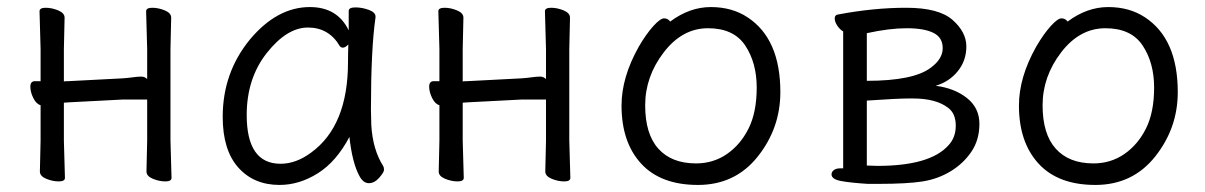

<svg xmlns="http://www.w3.org/2000/svg" viewBox="-20 -506 3413 544"><path d="M395 -20 397 -108V-224H328L174 -216L161 -215V-108L164 -2Q164 8 146.5 8Q129 8 111 0.5Q93 -7 93 -20L95 -108V-208Q83 -211 74.5 -228Q66 -245 66 -260.5Q66 -276 79 -276H95V-367L92 -474Q92 -484 109.5 -484Q127 -484 145 -476.5Q163 -469 163 -456L161 -367V-275Q164 -276 168 -276H173L327 -284Q342 -285 356.5 -287Q371 -289 380.5 -289Q390 -289 397 -282V-367L394 -474Q394 -484 411.5 -484Q429 -484 447 -476.5Q465 -469 465 -456L463 -367V-108L466 -2Q466 8 448.5 8Q431 8 413 0.5Q395 -7 395 -20Z M679 -180Q679 -42 775 -42Q819 -42 862 -74Q966 -150 966 -330Q966 -355 967 -380Q958 -371 952 -371Q946 -371 943 -375Q912 -428 852.5 -428Q793 -428 736 -356Q679 -284 679 -180ZM1044 -457Q1031 -368 1031 -195Q1031 -179 1032 -152Q1036 -82 1066 -35Q1068 -31 1068 -24.5Q1068 -18 1054.5 -2.5Q1041 13 1025 13Q1009 13 998 -8Q978 -45 970 -118Q933 -48 880.5 -15Q828 18 772 18Q699 18 655 -31.5Q611 -81 611 -175Q611 -300 688 -394Q765 -486 858 -486Q936 -486 968 -420V-475Q968 -485 987 -485Q1006 -485 1025 -478Q1044 -471 1044 -459Z M1525 -20 1527 -108V-224H1458L1304 -216L1291 -215V-108L1294 -2Q1294 8 1276.5 8Q1259 8 1241 0.5Q1223 -7 1223 -20L1225 -108V-208Q1213 -211 1204.5 -228Q1196 -245 1196 -260.5Q1196 -276 1209 -276H1225V-367L1222 -474Q1222 -484 1239.5 -484Q1257 -484 1275 -476.5Q1293 -469 1293 -456L1291 -367V-275Q1294 -276 1298 -276H1303L1457 -284Q1472 -285 1486.5 -287Q1501 -289 1510.5 -289Q1520 -289 1527 -282V-367L1524 -474Q1524 -484 1541.5 -484Q1559 -484 1577 -476.5Q1595 -469 1595 -456L1593 -367V-108L1596 -2Q1596 8 1578.5 8Q1561 8 1543 0.5Q1525 -7 1525 -20Z M1952 -43Q2001 -43 2039.5 -69.5Q2078 -96 2101 -142Q2124 -188 2124 -258Q2124 -328 2091.5 -377Q2059 -426 1986 -426Q1913 -426 1860.5 -357.5Q1808 -289 1808 -207.5Q1808 -126 1845.5 -84.5Q1883 -43 1952 -43ZM1879 -445Q1934 -486 1994 -486Q2054 -486 2098 -457Q2191 -396 2191 -245Q2191 -143 2127 -62.5Q2063 18 1957.5 18Q1852 18 1796.5 -42.5Q1741 -103 1741 -207Q1741 -287 1790 -374Q1811 -410 1831 -432Q1851 -454 1861.5 -454Q1872 -454 1879 -445Z M2436 -37 2466 -36Q2615 -36 2667 -94Q2688 -116 2688 -150Q2688 -184 2667 -200Q2633 -227 2566 -227H2556Q2523 -227 2436 -221ZM2436 -412V-277Q2568 -277 2617 -314Q2651 -339 2651 -369.5Q2651 -400 2624.5 -413Q2598 -426 2549 -426Q2500 -426 2436 -412ZM2439 15Q2391 12 2363.5 7Q2336 2 2336 -12Q2336 -19 2342.5 -24Q2349 -29 2360 -29H2369V-417Q2360 -422 2352.5 -433Q2345 -444 2345 -454Q2345 -464 2355 -465Q2455 -484 2547.5 -484Q2640 -484 2679 -449.5Q2718 -415 2718 -374.5Q2718 -334 2693.5 -304Q2669 -274 2631 -263Q2685 -256 2720 -228Q2755 -200 2755 -155Q2755 -110 2732.5 -76.5Q2710 -43 2674 -21Q2638 1 2594.5 8Q2551 15 2467 15Z M3078 -43Q3127 -43 3165.5 -69.5Q3204 -96 3227 -142Q3250 -188 3250 -258Q3250 -328 3217.5 -377Q3185 -426 3112 -426Q3039 -426 2986.5 -357.5Q2934 -289 2934 -207.5Q2934 -126 2971.5 -84.5Q3009 -43 3078 -43ZM3005 -445Q3060 -486 3120 -486Q3180 -486 3224 -457Q3317 -396 3317 -245Q3317 -143 3253 -62.5Q3189 18 3083.5 18Q2978 18 2922.5 -42.5Q2867 -103 2867 -207Q2867 -287 2916 -374Q2937 -410 2957 -432Q2977 -454 2987.5 -454Q2998 -454 3005 -445Z"/></svg>

Font: LXGW WenKai
Style: Regular
Weight: 400
Designer: LXGW / Fontworks Inc.
Foundry: LXGW / Fontworks Inc.
Version: Version 1.520; June 14, 2025